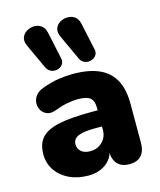

<svg xmlns="http://www.w3.org/2000/svg" viewBox="-118 -869 804 965"><g transform="rotate(-15 284.0 -387.0)"><path d="M223 11Q166 11 122.5 -10Q79 -31 54.5 -67.5Q30 -104 30 -151Q30 -205 58 -236Q86 -267 148 -280.5Q210 -294 313 -294H368V-210H313Q274 -210 248.5 -204.5Q223 -199 211 -187.5Q199 -176 199 -158Q199 -135 215.5 -120Q232 -105 263 -105Q288 -105 307.5 -116Q327 -127 339 -146.5Q351 -166 351 -192V-308Q351 -344 332.5 -359Q314 -374 269 -374Q245 -374 215 -368.5Q185 -363 148 -349Q121 -339 102 -346Q83 -353 72.5 -370Q62 -387 62.5 -407Q63 -427 75.5 -445Q88 -463 114 -473Q162 -491 202.5 -497Q243 -503 277 -503Q359 -503 412.5 -479.5Q466 -456 492.5 -407.5Q519 -359 519 -283V-81Q519 -37 498 -14Q477 9 437 9Q396 9 374.5 -14Q353 -37 353 -81V-107L359 -93Q354 -61 336 -38Q318 -15 289 -2Q260 11 223 11ZM326 -571 266 -701Q255 -726 261.5 -744.5Q268 -763 285.5 -773.5Q303 -784 324.5 -784.5Q346 -785 362.5 -773.5Q379 -762 385 -736L415 -596Q420 -576 410 -562.5Q400 -549 383 -544.5Q366 -540 350 -546.5Q334 -553 326 -571ZM152 -571 92 -701Q81 -726 88 -744.5Q95 -763 112.5 -773.5Q130 -784 151 -784.5Q172 -785 188.5 -773.5Q205 -762 211 -736L241 -596Q246 -576 236 -562.5Q226 -549 209.5 -544.5Q193 -540 177 -546.5Q161 -553 152 -571Z"/></g></svg>

Font: Nunito ExtraLight Black
Style: Regular
Weight: 900
Version: Version 3.602